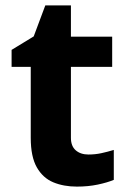

<svg xmlns="http://www.w3.org/2000/svg" viewBox="-20 -682 474 712"><path d="M308 -109Q333 -109 356 -114Q379 -119 402 -126V-15Q378 -5 342.5 2.5Q307 10 265 10Q216 10 177.5 -6Q139 -22 116.5 -61.5Q94 -101 94 -171V-434H23V-497L105 -547L148 -662H243V-546H396V-434H243V-171Q243 -140 261 -124.5Q279 -109 308 -109Z"/></svg>

Font: Noto Sans Devanagari UI
Style: Bold
Weight: 700
Designer: Jelle Bosma - Monotype Design Team
Foundry: Monotype Imaging Inc.
Version: Version 2.004; ttfautohint (v1.8.4.7-5d5b)